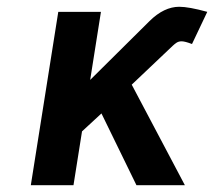

<svg xmlns="http://www.w3.org/2000/svg" viewBox="-20 -547 632 567"><path d="M383 0H526L369 -297L490.3 -412C498.2 -418.9 504.1 -425 516.3 -425C523 -425 533.2 -422.3 547 -417L592.1 -512C555.7 -522 528.1 -527 509.5 -527C479.5 -527 450.3 -513 421.8 -485L246.3 -311L278.1 -512H152.1L71 0H197L222.2 -159L279.6 -212Z"/></svg>

Font: Fog Sans
Style: It
Weight: 700
Foundry: Intel Corporation
Version: Version 1.00